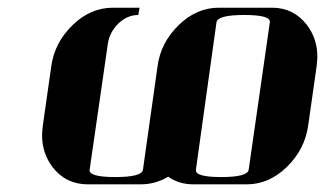

<svg xmlns="http://www.w3.org/2000/svg" viewBox="-20 -481 871 501"><path d="M89.8 -127.9Q89.8 -136.2 91.8 -153.8L113.8 -308.1Q122.1 -369.6 169.9 -416Q216.3 -460.9 274.9 -460.9H344.2L340.8 -441.9Q312.5 -441.9 289.1 -419.9Q265.1 -396 261.2 -365.2L213.9 -38.1Q210.9 -19 280.8 -19Q350.1 -19 353 -38.1L391.1 -308.1Q399.4 -370.1 446.8 -416Q493.2 -460.9 550.8 -460.9H689.9Q746.1 -460.9 780.8 -416Q808.1 -379.9 808.1 -333Q808.1 -325.7 806.2 -308.1L784.2 -153.8Q775.4 -90.8 728 -44.9Q681.6 0 624 0H484.9Q446.3 0 418.9 -20Q385.7 0 347.2 0H209Q151.9 0 117.2 -44.9Q89.8 -81.1 89.8 -127.9ZM491.2 -38.1Q488.3 -19 557.1 -19Q626 -19 628.9 -38.1L684.1 -422.9Q687 -441.9 617.2 -441.9Q547.9 -441.9 544.9 -422.9Z"/></svg>

Font: Hjet
Style: Italic
Weight: 400
Designer: T. Christopher White
Version: Version 1.2